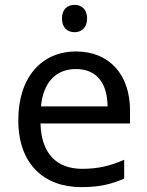

<svg xmlns="http://www.w3.org/2000/svg" viewBox="-20 -757 604 787"><path d="M286 -737C257 -737 234 -720 234 -681C234 -643 257 -625 286 -625C313 -625 337 -643 337 -681C337 -720 313 -737 286 -737ZM292 -546C150 -546 55 -440 55 -264C55 -85 160 10 313 10C386 10 434 -1 489 -25V-102C433 -78 385 -65 317 -65C210 -65 149 -130 146 -251H513V-304C513 -450 429 -546 292 -546ZM291 -474C380 -474 420 -412 421 -321H148C157 -417 207 -474 291 -474Z"/></svg>

Font: Noto Sans Bengali
Style: Regular
Weight: 400
Designer: Jelle Bosma - Monotype Design Team
Foundry: Monotype Imaging Inc.
Version: Version 2.003